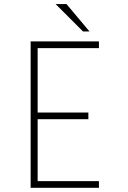

<svg xmlns="http://www.w3.org/2000/svg" viewBox="-20 -898 610 918"><path d="M408 -747.5H377L246 -878.5H298ZM453 -668H160V-360H402.5V-328H160V-32H453V0H126.5V-700H453Z"/></svg>

Font: League Mono Narrow Thin
Style: Regular
Weight: 100
Width: 3
Designer: Tyler Finck
Foundry: The League of Moveable Type / Tyler Finck
Version: Version 2.210